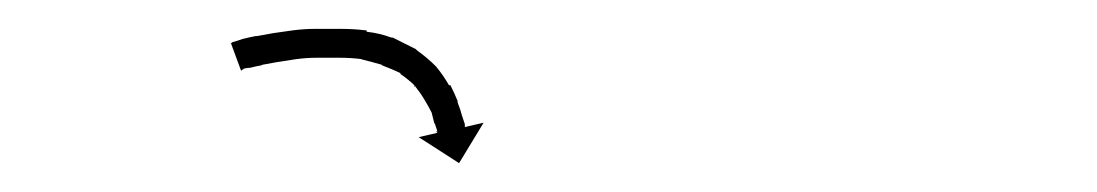

<svg xmlns="http://www.w3.org/2000/svg" viewBox="-20 -578 760 133"><path d="M142 -549Q142 -549 142 -549Q142 -549 142 -549Q142 -549 142 -549Q142 -549 142 -549Q145 -550 148 -551Q148 -551 148 -551Q148 -551 148 -551Q148 -551 148 -551Q148 -551 148 -551Q152 -552 157 -553Q157 -553 157 -553Q157 -553 157 -553Q157 -553 157.5 -553Q158 -553 158 -553Q163 -554 169 -555Q169 -555 169 -555Q169 -555 169 -555Q169 -555 169 -555Q169 -555 169 -555Q176 -556 183 -557Q183 -557 183 -557Q183 -557 183 -557Q183 -557 183 -557Q183 -557 183 -557Q191 -558 198 -558Q198 -558 198.5 -558Q199 -558 199 -558Q199 -558 199 -558Q199 -558 199 -558Q206 -558 215 -558Q215 -558 215 -558Q215 -558 216 -558Q216 -558 216 -558Q216 -558 216 -558Q225 -558 233 -557Q233 -557 233 -557Q233 -557 234 -557Q234 -557 234 -556.5Q234 -556 234 -556Q243 -555 251 -552Q251 -552 251.5 -552Q252 -552 252 -552Q252 -552 252 -552Q252 -552 252 -552Q260 -548 268 -544Q268 -544 268 -544Q268 -544 268 -544Q269 -543 269 -543Q269 -543 269 -543Q276 -538 282 -532Q282 -532 282 -532Q282 -532 282 -532Q282 -532 282 -532Q282 -532 282 -532Q287 -526 291 -519Q291 -519 291 -519Q291 -519 291 -519Q292 -519 292 -519Q292 -519 292 -519Q295 -513 297 -508Q297 -508 297 -507.5Q297 -507 297 -507Q297 -507 297 -507Q297 -507 297 -507Q299 -502 300 -498Q300 -498 300 -498Q300 -498 300 -498Q300 -498 300 -498Q300 -498 300 -498Q301 -495 302 -492Q302 -492 302 -492Q302 -492 302 -492Q302 -492 302 -492Q302 -492 302 -492Q302 -491 302 -490L315 -493L298 -465L270 -483L283 -486Q283 -486 282 -487Q282 -487 282 -487Q282 -487 283 -487Q283 -487 283 -487Q283 -487 283 -487Q282 -490 281 -493Q281 -493 281 -492.5Q281 -492 281 -492Q281 -492 281 -492Q281 -492 281 -492Q280 -496 279 -500Q279 -500 279 -500Q279 -500 279 -500Q279 -500 279 -500Q279 -500 279 -500Q277 -504 274 -509Q274 -509 274 -509Q274 -509 274 -509Q274 -509 274 -509Q274 -509 274 -509Q271 -514 267 -519Q267 -519 267 -519Q267 -519 267 -518Q267 -518 267.5 -518Q268 -518 268 -518Q263 -523 257 -527Q257 -527 257 -527Q257 -527 257 -527Q258 -527 258 -527Q258 -527 258 -527Q252 -530 244 -533Q244 -533 244.5 -533Q245 -533 245 -533Q245 -533 245 -533Q245 -533 245 -533Q238 -535 230 -537Q230 -537 230 -537Q230 -537 230 -537Q230 -537 230.5 -537Q231 -537 231 -537Q223 -538 215 -538Q215 -538 215 -538Q215 -538 215 -538Q215 -538 215 -538Q215 -538 215 -538Q207 -538 199 -538Q199 -538 199.5 -538Q200 -538 200 -538Q200 -538 200 -538Q200 -538 200 -538Q192 -538 185 -537Q185 -537 185 -537Q185 -537 185 -537Q185 -537 185 -537Q185 -537 185 -537Q178 -536 172 -535Q172 -535 172 -535Q172 -535 172 -535Q172 -535 172 -535Q172 -535 172 -535Q166 -534 161 -533Q161 -533 161 -533Q161 -533 161 -533Q161 -533 161.5 -533Q162 -533 162 -533Q157 -532 153 -531Q153 -531 153 -531Q153 -531 153 -531Q153 -531 153 -531Q153 -531 153 -531Q150 -531 148 -530Q148 -530 148 -530Q148 -530 148 -530Q149 -530 149 -530Q149 -530 149 -530Q148 -530 147 -529L140 -548Q141 -549 142 -549Z"/></svg>

Font: FRB American Cursive Just Arrows Light
Style: Italic
Weight: 300
Italic angle: -25°
Version: Version 2.0;Modular Font Editor K font №1